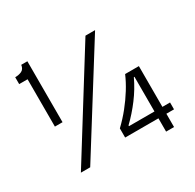

<svg xmlns="http://www.w3.org/2000/svg" viewBox="-159 -874 1107 1089"><g transform="rotate(-30 394.0 -329.5)"><path d="M98 -300V-610H43V-655Q67 -655 85.5 -663.5Q104 -672 108 -699H148V-300ZM95 0 506 -660H569L156 0ZM412 -47V-107Q452 -145 486 -187.5Q520 -230 547 -273.5Q574 -317 592 -359H682V40H630V-319H626Q597 -257 554.5 -200.5Q512 -144 463 -97V-92H732V-47Z"/></g></svg>

Font: Bricolage Grotesque ExtraLight
Style: Regular
Weight: 250
Designer: Mathieu Triay
Foundry: Atelier Triay
Version: Version 1.000;gftools[0.9.30]